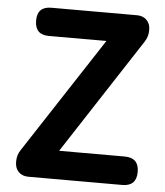

<svg xmlns="http://www.w3.org/2000/svg" viewBox="-53 -787 718 834"><g transform="rotate(5 306.5 -370.0)"><path d="M102 0Q75 0 59 -16Q43 -32 43 -59V-62Q43 -90 58 -112L388 -617H137Q76 -617 76 -679Q76 -740 137 -740H511Q537 -740 553 -724Q569 -708 569 -682V-679Q569 -652 554 -629L225 -124H511Q573 -124 573 -62Q573 0 511 0H308Z"/></g></svg>

Font: GenSenRounded JP B
Style: Regular
Weight: 700
Version: Version 1.501;PS 1;hotconv 16.6.51;makeotf.lib2.5.65220